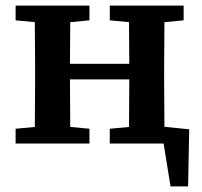

<svg xmlns="http://www.w3.org/2000/svg" viewBox="-20 -515 726 689"><path d="M608 0H520V-65L659 -51L655 154H592L560 -44ZM104 0Q105 -30 105 -67.5Q105 -105 105.5 -144Q106 -183 106 -218V-277Q106 -312 105.5 -351Q105 -390 105 -427.5Q105 -465 104 -495H233Q232 -465 232 -427.5Q232 -390 231.5 -351Q231 -312 231 -277V-238Q231 -194 231.5 -150.5Q232 -107 232 -68.5Q232 -30 233 0ZM442 0Q443 -30 443 -68.5Q443 -107 443.5 -150.5Q444 -194 444 -238V-277Q444 -312 443.5 -351Q443 -390 443 -427.5Q443 -465 442 -495H571Q570 -465 570 -427.5Q570 -390 569.5 -351Q569 -312 569 -277V-218Q569 -183 569.5 -144Q570 -105 570 -67.5Q570 -30 571 0ZM36 0V-53L144 -63H196L301 -53V0ZM36 -442V-495H301V-442L196 -432H144ZM374 0V-53L482 -63H534L639 -53V0ZM374 -442V-495H639V-442L534 -432H482ZM193 -230V-286H481V-230Z"/></svg>

Font: Source Serif 4 SemiBold
Style: Regular
Weight: 600
Designer: Frank Grießhammer
Foundry: Adobe Systems Incorporated
Version: Version 4.004;hotconv 1.0.116;makeotfexe 2.5.65601